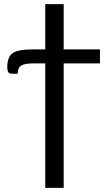

<svg xmlns="http://www.w3.org/2000/svg" viewBox="-20 -736 515 927"><path d="M287.5 171H198.5V-430H141.5Q99.5 -430 82.5 -419.5Q65.5 -409 65.5 -380H38Q22.5 -380 18.5 -390Q15 -400.5 15 -411.5Q15 -460.5 40.5 -479Q66 -497.5 138 -497.5H198.5V-716H287.5V-497.5H462.5V-430H287.5Z"/></svg>

Font: Verano Sans
Style: Regular
Weight: 400
Designer: Lukasz Dziedzic with Adam Twardoch and Botio Nikoltchev
Foundry: tyPoland Lukasz Dziedzic
Version: Version 3.001;December 28, 2019;FontCreator 12.0.0.2547 64-b